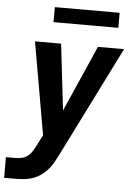

<svg xmlns="http://www.w3.org/2000/svg" viewBox="-68 -756 729 1018"><g transform="rotate(5 296.5 -247.5)"><path d="M-7 215V105H46Q63 105 80.5 100.5Q98 96 112 84Q126 72 135 56.5Q144 41 152 25L153 24V23Q153 23 153 23Q153 23 153 23L179 -28L150 -194L93 -520H232L273 -168L428 -520H567L271 73Q263 88 255 103Q247 118 237 132Q220 155 198 173Q176 191 150.5 200.5Q125 210 98.5 212.5Q72 215 46 215ZM527 -630H182V-710H527Z"/></g></svg>

Font: Iosevka SS04 XBd Ex Obl
Style: Regular
Weight: 800
Width: 7
Italic angle: -9°
Monospace: yes
Designer: Belleve Invis
Foundry: Belleve Invis
Version: Version 19.0.0; ttfautohint (v1.8.4)